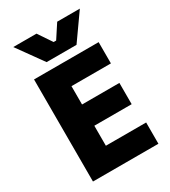

<svg xmlns="http://www.w3.org/2000/svg" viewBox="-230 -1078 1051 1189"><g transform="rotate(-30 296.0 -484.0)"><path d="M74 -730H536V-578H254V-447H521V-295H254V-152H542V0H74ZM63 -968H229L295 -870H313L377 -968H539L409 -784H195Z"/></g></svg>

Font: Sora-SIA ExtraBold
Style: Regular
Weight: 800
Designer: Jonathan Barnbrook, Julián Moncada
Foundry: Barnbrook Fonts
Version: Version 2.000